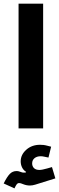

<svg xmlns="http://www.w3.org/2000/svg" viewBox="-33 -705 325 1054"><path d="M210.8 155.3 233.1 159.9 247.7 100.3 226.3 94.9Q215.2 91.8 205.8 90.8Q196.4 89.8 186.7 89.8Q141.6 89.8 111.1 117.1Q80.6 144.3 80.6 180.8Q80.6 198.6 88.1 214Q95.5 229.3 110.2 238.3L108.7 241.8Q96.8 243.7 88.8 241.6Q80.8 239.5 74.1 236.8Q67.4 234 58.3 234Q36.2 234 20.9 249.6Q5.6 265.1 -12.8 302.1L46.5 329.1Q53.6 313.2 58.9 306.6Q64.3 299.9 72.1 299.9Q76.3 299.9 81.3 301.3Q86.2 302.6 92.5 305.5Q104 310.1 113.2 311.7Q122.5 313.4 131.6 313.4Q145 313.4 160.6 308.6L270.9 274.2L252.3 212.2L225.3 219.9Q211.2 223.7 201.1 225.8Q191 227.9 183.5 227.9Q163.7 227.9 153.6 217.9Q143.5 207.9 143.5 191.9Q143.5 174.3 156.3 163.5Q169.2 152.7 190.9 152.7Q199.7 152.7 210.8 155.3ZM203.8 0V-684.9H68.9V0Z"/></svg>

Font: Estedad-FD VF
Style: Regular
Weight: 100
Designer: Amin Abedi
Version: Version 7.3